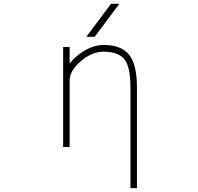

<svg xmlns="http://www.w3.org/2000/svg" viewBox="-20 -772 1040 1011"><path d="M478.5 -578.1H434.6L564.5 -752H608.4ZM346.7 -437.5Q373 -472.7 418 -501Q472.7 -535.2 526.4 -535.2Q619.1 -535.2 660.2 -483.4Q701.2 -431.6 701.2 -310.5V218.8H667V-310.5Q667 -423.8 633.3 -461.9Q599.6 -500 526.4 -500Q463.9 -500 405.3 -449.7Q346.7 -399.4 346.7 -349.6V2H312.5V-524.4H346.7Z"/></svg>

Font: Gen Shin Gothic Monospace ExtraLight
Style: Regular
Weight: 200
Designer: [Source Han Sans]
Ryoko NISHIZUKA  (kana & ideographs); Paul D. Hunt (Latin, Greek & Cyrillic); Wenlong ZHANG  (bopomofo
Version: Version 1.002.20150607